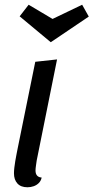

<svg xmlns="http://www.w3.org/2000/svg" viewBox="-20 -771 395 811"><path d="M96 20Q68 20 53.5 4Q39 -12 39 -39Q39 -49 40.5 -62.5Q42 -76 44.5 -90.5Q47 -105 49.5 -118Q52 -131 54 -141L129 -510L221 -520L135 -93Q134 -85 132 -72Q130 -59 130 -51Q130 -37 136.5 -29.5Q143 -22 156 -21Q153 -7 144 2Q135 11 122.5 15.5Q110 20 96 20ZM194 -593 63 -702 101 -751 202 -691 327 -751 355 -701 195 -593Z"/></svg>

Font: Sansita Swashed Light
Style: Regular
Weight: 300
Designer: Pablo Cosgaya
Foundry: Omnibus-Type
Version: Version 1.003